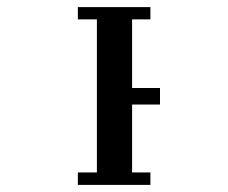

<svg xmlns="http://www.w3.org/2000/svg" viewBox="-20 -520 640 540"><path d="M403 -500V-465.5H351.5V-272.5H430V-226H351.5V-35H403V0H199V-35H252.5V-465.5H199V-500Z"/></svg>

Font: JuliaMono ExtraBold
Style: Regular
Weight: 800
Monospace: yes
Designer: cormullion
Foundry: corm
Version: Version 0.055; ttfautohint (v1.8.4)